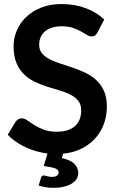

<svg xmlns="http://www.w3.org/2000/svg" viewBox="-20 -751 576 946"><path d="M196 113.5Q199.5 113.5 203.2 114.5Q207 115.5 211.8 117Q216.5 118.5 222.2 119.5Q228 120.5 236 120.5Q252.5 120.5 260.8 114.2Q269 108 269 99Q269 84.5 251 78.2Q233 72 195.5 67L214 5.5Q200 4 187.5 1Q137.5 -9 93.5 -31.8Q49.5 -54.5 18 -87L57 -151.5Q62.5 -158.5 70.2 -163.2Q78 -168 87.5 -168Q100 -168 114.5 -157.8Q129 -147.5 148.8 -135Q168.5 -122.5 195.2 -112.2Q222 -102 259.5 -102Q317 -102 348.5 -129Q380 -156 380 -207.5Q380 -236 365.8 -254Q351.5 -272 328 -284.2Q304.5 -296.5 274.5 -305Q244.5 -313.5 213.5 -323.5Q182.5 -333.5 152.5 -347.5Q122.5 -361.5 99 -384Q75.5 -406.5 61.2 -440.2Q47 -474 47 -523.5Q47 -563 62.8 -600.5Q78.5 -638 108.8 -667Q139 -696 183 -713.5Q227 -731 283.5 -731Q348 -731 401.8 -711Q455.5 -691 493.5 -655L460.5 -591.5Q455 -580.5 447.8 -576Q440.5 -571.5 430.5 -571.5Q420.5 -571.5 408 -579.2Q395.5 -587 378.5 -596.5Q361.5 -606 338.8 -613.8Q316 -621.5 285 -621.5Q257 -621.5 236.2 -614.8Q215.5 -608 201.2 -596Q187 -584 180 -567.2Q173 -550.5 173 -530.5Q173 -505 187.2 -488Q201.5 -471 225 -459Q248.5 -447 278.5 -437.5Q308.5 -428 339.8 -417.2Q371 -406.5 401 -392.2Q431 -378 454.5 -356.2Q478 -334.5 492.2 -303Q506.5 -271.5 506.5 -226.5Q506.5 -189.5 497 -156.2Q487.5 -123 469 -95Q450.5 -67 423.8 -45.5Q397 -24 362 -10Q329 2.5 291 6L285 27.5Q329.5 38.5 347.5 57.2Q365.5 76 365.5 101.5Q365.5 118 356.8 131.5Q348 145 332 154.5Q316 164 293.5 169.2Q271 174.5 244 174.5Q223 174.5 205.5 171.5Q188 168.5 170.5 163L182 125Q185 113.5 196 113.5Z"/></svg>

Font: Lato TR
Style: Bold
Weight: 700
Designer: Lukasz Dziedzic
Foundry: tyPoland Lukasz Dziedzic
Version: Version 1.104 2013